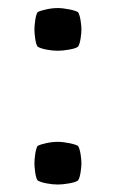

<svg xmlns="http://www.w3.org/2000/svg" viewBox="-20 -462 294 488"><path d="M67.5 -47Q67.5 -56 69.5 -70.2Q71.5 -84.5 75.5 -91Q82.5 -95 97.8 -98.2Q113 -101.5 127 -101.5Q139.5 -101.5 155.8 -98.2Q172 -95 178.5 -91Q182.5 -84.5 184.8 -70.2Q187 -56 187 -47Q187 -38 184.8 -23.8Q182.5 -9.5 178.5 -3.5Q173 1 156.2 4Q139.5 7 127 7Q113 7 97.8 4Q82.5 1 75.5 -3.5Q71.5 -9.5 69.5 -23.8Q67.5 -38 67.5 -47ZM67.5 -387Q67.5 -396 69.5 -410.2Q71.5 -424.5 75.5 -431Q82.5 -435 97.8 -438.2Q113 -441.5 127 -441.5Q139.5 -441.5 155.8 -438.2Q172 -435 178.5 -431Q182.5 -424.5 184.8 -410.2Q187 -396 187 -387Q187 -378 184.8 -363.8Q182.5 -349.5 178.5 -343.5Q173 -339 156.2 -336Q139.5 -333 127 -333Q113 -333 97.8 -336Q82.5 -339 75.5 -343.5Q71.5 -349.5 69.5 -363.8Q67.5 -378 67.5 -387Z"/></svg>

Font: Signika SC
Style: Regular
Weight: 300
Designer: Anna Giedryś
Foundry: Anna Giedryś
Version: Version 2.000